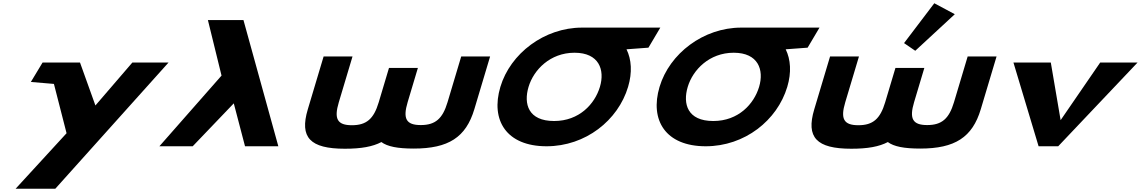

<svg xmlns="http://www.w3.org/2000/svg" viewBox="-20 -896 6988 1176"><path d="M790.7 -513 564.4 -250 470 -513H240.8L169 -394L310.3 -382L387.7 -80L75.6 260H318.7L1012.3 -513Z M1480.8 0 1411.9 -263 1160.2 0H956.2L1336.9 -433L1253.4 -773H1471.2L1684.8 0Z M2139.1 -550H1962.1L1865.2 -226C1813.7 -54 1879.1 15 2092.3 15C2192.1 15 2262.7 2.3 2316 -25.9C2352.7 1.6 2415.4 14 2514 14C2727.2 14 2833.9 -55 2885.3 -227L2981.9 -550H2804.9L2721.2 -270C2691 -169 2646.6 -130 2557.1 -130C2467.6 -130 2446.5 -169 2476.8 -270L2539.6 -480H2362.6L2299.5 -269C2269.3 -168 2224.9 -129 2135.4 -129C2045.8 -129 2024.8 -168 2055 -269Z M3217.4 -363.9C3248.6 -468.4 3349.6 -572.8 3498.5 -573L3498.5 -573L3498.9 -573H3499C3649.2 -573 3685.8 -468.5 3654.5 -363.9C3623.2 -259.4 3528.2 -154.8 3373.9 -154.8C3215.5 -154.8 3186.1 -259.4 3217.4 -363.9ZM3544.5 -727 3544.5 -726.9C3313.7 -726.6 3106.1 -568.6 3044.8 -363.9C2983.6 -159.1 3082.2 -0.1 3327.6 -0.1C3566.9 -0.1 3765.8 -159.1 3827 -363.9C3853.5 -452.3 3847.9 -531.9 3817.4 -594L3951.7 -604L4024.5 -727Z M4192.4 -363.9C4223.6 -468.4 4324.6 -572.8 4473.5 -573L4473.5 -573L4473.9 -573H4474C4624.2 -573 4660.8 -468.5 4629.5 -363.9C4598.2 -259.4 4503.2 -154.8 4348.9 -154.8C4190.5 -154.8 4161.1 -259.4 4192.4 -363.9ZM4519.5 -727 4519.5 -726.9C4288.7 -726.6 4081.1 -568.6 4019.8 -363.9C3958.6 -159.1 4057.2 -0.1 4302.6 -0.1C4541.9 -0.1 4740.8 -159.1 4802 -363.9C4828.5 -452.3 4822.9 -531.9 4792.4 -594L4926.7 -604L4999.5 -727Z M5517.3 -632 5586 -585 5828.1 -808.9 5702.6 -876.1ZM5241.1 -550H5064.1L4967.2 -226C4915.7 -54 4981.1 15 5194.3 15C5294.1 15 5364.7 2.3 5418 -25.9C5454.7 1.6 5517.4 14 5616 14C5829.2 14 5935.9 -55 5987.3 -227L6083.9 -550H5906.9L5823.2 -270C5793 -169 5748.6 -130 5659.1 -130C5569.6 -130 5548.5 -169 5578.8 -270L5641.6 -480H5464.6L5401.5 -269C5371.3 -168 5326.9 -129 5237.4 -129C5147.8 -129 5126.8 -168 5157 -269Z M6416.2 -513H6187.3L6341.4 0H6461.4L6947.6 -513H6718.7L6476.3 -160Z"/></svg>

Font: Hussar
Style: BdSuprExtOblThree
Weight: 700
Foundry: Cannot Into Space Fonts
Version: Version 2.00